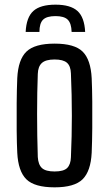

<svg xmlns="http://www.w3.org/2000/svg" viewBox="-20 -795 467 823"><path d="M214 8Q128 8 93 -26.5Q58 -61 54 -140Q52 -179 51.5 -236Q51 -293 51.5 -353Q52 -413 54 -460Q58 -540 93.5 -574Q129 -608 214 -608Q300 -608 334.5 -573.5Q369 -539 373 -460Q375 -416 375.5 -359.5Q376 -303 375.5 -245.5Q375 -188 373 -140Q369 -61 334 -26.5Q299 8 214 8ZM214 -60Q253 -60 268 -75Q283 -90 284 -121Q288 -211 288 -299Q288 -387 284 -480Q283 -512 267 -526Q251 -540 214 -540Q176 -540 159.5 -525Q143 -510 142 -478Q139 -400 139 -306.5Q139 -213 142 -122Q144 -89 160 -74.5Q176 -60 214 -60ZM90 -658H149Q149 -695 164.5 -710.5Q180 -726 218 -726Q255 -726 270.5 -710.5Q286 -695 287 -658H345Q342 -721 312 -748Q282 -775 218 -775Q153 -775 123 -748Q93 -721 90 -658Z"/></svg>

Font: Big Shoulders Text Medium
Style: Regular
Weight: 500
Designer: Patric King
Foundry: XO Type Co
Version: Version 1.000; ttfautohint (v1.8.2)